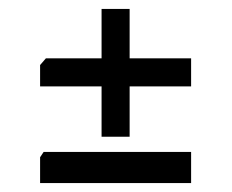

<svg xmlns="http://www.w3.org/2000/svg" viewBox="-20 -580 521 431"><path d="M208 -273V-386H70V-434L83 -449H208V-560H271V-449H409V-386H271V-273ZM70 -169V-227L78 -239H409V-169Z"/></svg>

Font: Kreon Light Light
Style: Regular
Weight: 300
Version: Version 2.002